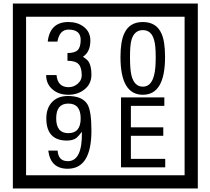

<svg xmlns="http://www.w3.org/2000/svg" viewBox="-20 -980 1195 1090"><path d="M1103 90H53V-960H1103ZM1028 15V-885H128V15ZM499 -556Q499 -504 460.5 -473Q422 -442 369 -442Q314 -442 280 -471Q242 -502 242 -554H301Q307 -485 370 -485Q398 -485 421 -504.5Q444 -524 444 -552Q444 -597 426 -616Q408 -635 363 -635V-679Q405 -679 421.5 -696Q438 -713 438 -754Q438 -812 369 -812Q318 -812 306 -744H251Q264 -855 368 -855Q419 -855 454 -829Q493 -800 493 -750Q493 -685 451 -658Q475 -642 483 -630Q499 -605 499 -556ZM917 -656Q917 -442 791 -442Q664 -442 664 -656Q664 -744 685 -789Q714 -855 791 -855Q868 -855 897 -789Q917 -745 917 -656ZM864 -656Q864 -723 855 -752Q840 -809 791 -809Q742 -809 726 -752Q718 -723 718 -656Q718 -587 726 -553Q742 -488 791 -488Q839 -488 855 -554Q864 -587 864 -656ZM499 -238Q499 -22 364 -22Q267 -22 254 -125H307Q311 -65 365 -65Q448 -65 445 -232Q424 -205 414 -197Q394 -182 360 -182Q243 -182 243 -308Q243 -366 275.5 -400.5Q308 -435 366 -435Q450 -435 478 -385Q499 -346 499 -238ZM438 -308Q438 -392 368 -392Q299 -392 299 -308Q299 -224 368 -224Q438 -224 438 -308ZM918 -30H667V-427H913V-379H723V-257H907V-209H723V-78H918Z"/></svg>

Font: Unicode BMP Fallback SIL
Style: Regular
Weight: 400
Foundry: NRSI, SIL International
Version: Version 5.1 Based on Unicode 5.1